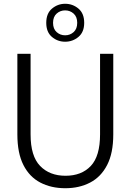

<svg xmlns="http://www.w3.org/2000/svg" viewBox="-20 -990 692 1017"><path d="M72 0ZM72 0ZM326 7Q251 7 193.5 -23Q136 -53 104 -116Q72 -179 72 -278V-705H142V-278Q142 -163 192.5 -111Q243 -59 327 -59Q412 -59 461 -111Q510 -163 510 -278V-705H580V-278Q580 -179 547.5 -116Q515 -53 457.5 -23Q400 7 326 7ZM325 -769Q285 -769 255 -794.5Q225 -820 225 -869Q225 -919 255.5 -944.5Q286 -970 325 -970Q365 -970 395.5 -944.5Q426 -919 426 -869Q426 -820 395.5 -794.5Q365 -769 325 -769ZM325 -803Q351 -803 370 -820Q389 -837 389 -869Q389 -901 370 -918Q351 -935 325 -935Q299 -935 280 -918Q261 -901 261 -869Q261 -837 280 -820Q299 -803 325 -803Z"/></svg>

Font: Ulagadi Sans Light
Style: Regular
Weight: 300
Designer: Ninad Kale (Devanagari), Jonny Pinhorn (Latin)
Foundry: Indian Type Foundry
Version: Version 3.01;March 29, 2020;FontCreator 12.0.0.2522 64-bit; 